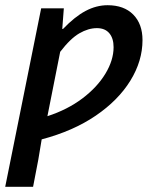

<svg xmlns="http://www.w3.org/2000/svg" viewBox="-37 -523 596 737"><path d="M-17 194 121 -491H208L202 -412H205Q250 -459 291.5 -481Q333 -503 376 -503Q439 -503 474.5 -467Q510 -431 510 -369Q510 -289 463.5 -213.5Q417 -138 330.5 -79Q244 -20 123 12L110 90L90 194ZM145 -77Q222 -102 279 -145Q336 -188 367.5 -240Q399 -292 399 -342Q399 -376 382.5 -395.5Q366 -415 335 -415Q302 -415 267.5 -395Q233 -375 194 -324Z"/></svg>

Font: Source Sans 3 Semibold
Style: Italic
Weight: 600
Italic angle: -11°
Designer: Paul D. Hunt
Foundry: Adobe
Version: Version 3.052;hotconv 1.1.0;makeotfexe 2.6.0